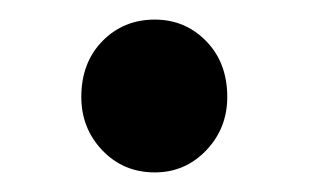

<svg xmlns="http://www.w3.org/2000/svg" viewBox="-20 -419 315 196"><path d="M138 -243Q106 -243 84.5 -265.5Q63 -288 63 -320Q63 -355 84.5 -377Q106 -399 138 -399Q169 -399 190.5 -377Q212 -355 212 -320Q212 -288 190.5 -265.5Q169 -243 138 -243Z"/></svg>

Font: Mada SemiBold
Style: Regular
Weight: 600
Designer: Khaled Hosny
Version: Version 1.5